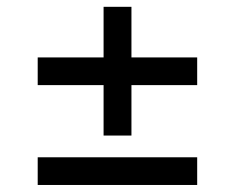

<svg xmlns="http://www.w3.org/2000/svg" viewBox="-20 -566 675 552"><path d="M88.4 -34.2V-113.8H546.9V-34.2ZM88.4 -321.3V-400.9H546.9V-321.3ZM277.8 -176.3V-546.4H357.9V-176.3Z"/></svg>

Font: Inter 28pt
Style: Regular
Weight: 400
Designer: Rasmus Andersson
Foundry: rsms
Version: Version 4.001;git-66647c0bb